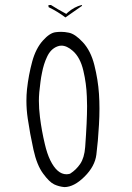

<svg xmlns="http://www.w3.org/2000/svg" viewBox="-20 -785 540 788"><path d="M189 -764.6Q187.5 -764.6 184.8 -764.6Q182.1 -764.6 178.2 -763.2L179.7 -755.4Q216.3 -737.8 248.5 -713.4L316.9 -761.2Q316.9 -762.7 315.4 -764.6Q284.7 -756.8 258.8 -734.4L252 -728Q215.3 -747.6 189 -764.6ZM252.9 -69.8Q214.4 -69.8 186 -127.9Q172.9 -155.3 164.1 -193.4Q150.9 -248.5 144 -304.2Q139.6 -339.8 139.6 -371.1Q139.6 -402.3 146 -447.8Q148.4 -467.8 152.3 -485.8Q159.2 -522.5 172.9 -551.3Q187.5 -583.5 214.8 -594.2Q223.1 -597.7 231.9 -597.7Q254.4 -597.7 278.8 -576.2Q309.6 -549.3 322.3 -494.1Q334.5 -442.4 336.4 -388.7Q337.4 -367.7 337.4 -349.6Q337.4 -288.6 329.6 -181.6Q326.2 -137.2 309.1 -112.3Q292.5 -87.9 268.6 -72.8L266.6 -71.8Q258.8 -69.8 252.9 -69.8ZM386.2 -399.9Q382.3 -458 367.2 -518.1Q352.5 -576.7 319.8 -611.8Q288.1 -646 262.2 -650.9Q245.1 -654.3 231.7 -654.3Q218.3 -654.3 208 -652.8Q184.1 -649.9 156.2 -618.7Q127 -586.4 112.3 -532.7Q97.2 -477.1 90.8 -418.5Q88.4 -395 88.4 -371.1Q88.4 -335.4 93.8 -298.8Q103 -235.8 117.2 -171.4Q131.3 -106.9 157.2 -72.3Q182.6 -37.6 202.4 -28.3Q222.2 -19 244.6 -17.1Q284.2 -17.6 326.9 -60.1Q369.6 -102.5 375.5 -150.4Q382.3 -203.1 386.2 -272.9Q388.2 -307.1 388.2 -339.1Q388.2 -371.1 386.2 -399.9Z"/></svg>

Font: NaikaiFont
Style: ExtraLight
Weight: 200
Version: Version 1.89